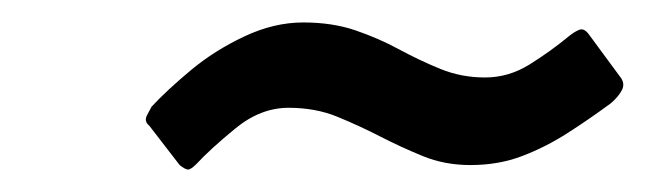

<svg xmlns="http://www.w3.org/2000/svg" viewBox="-20 -674 575 171"><path d="M524 -582Q505 -568 485.5 -555.5Q466 -543 445 -535Q424 -527 399 -527Q376 -527 356.5 -535Q337 -543 318.5 -552.5Q300 -562 280.5 -570Q261 -578 237 -578Q212 -578 189.5 -559.5Q167 -541 155 -528Q150 -523 147.5 -523Q145 -523 140 -527L113 -562Q108 -566 111 -571.5Q114 -577 115 -579Q129 -594 150 -611.5Q171 -629 197.5 -641.5Q224 -654 250 -654Q276 -654 296.5 -647Q317 -640 335.5 -630Q354 -620 372.5 -612.5Q391 -605 412 -605Q433 -605 451.5 -616.5Q470 -628 487 -642Q492 -646 496 -647.5Q500 -649 504 -644L532 -606Q537 -600 534 -594Q531 -588 524 -582Z"/></svg>

Font: Glory SemiBold
Style: Italic
Weight: 600
Italic angle: -12°
Designer: Robert Leuschke
Foundry: Robert Leuschke
Version: Version 1.011